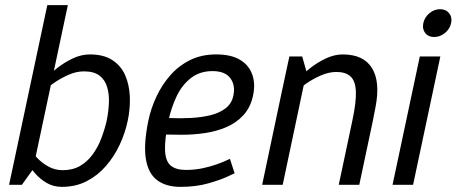

<svg xmlns="http://www.w3.org/2000/svg" viewBox="-20 -720 1779 748"><path d="M108.3 -60 30.3 -70 164.3 -700H244.3ZM108.3 -60 65.3 0H15.3L30.3 -70ZM86.5 -153.3Q86.5 -153.3 96.5 -138.8Q106.5 -124.3 124.4 -105.2Q142.3 -86 168 -71.5Q193.7 -57 224.2 -57L221 8Q188 8 161.6 -7.5Q135.2 -23 115.7 -45.8Q96.2 -68.5 83.5 -91.2Q70.8 -114 64.5 -129.5Q58.2 -145 58.2 -145ZM128 -346.7 103 -355Q103 -355 115.7 -370.5Q128.3 -386 150.7 -408.8Q173 -431.5 201.9 -454.2Q230.8 -477 263.9 -492.5Q297 -508 330 -508L306.8 -442Q276.3 -442 244.6 -427.5Q212.8 -413 186.5 -394.3Q160.2 -375.7 144.1 -361.2Q128 -346.7 128 -346.7ZM306.8 -442 330 -508Q383.7 -508 417.5 -486Q451.3 -464 467.6 -427Q483.8 -390 485.8 -344Q487.7 -298 477.7 -250Q467.7 -202 446.2 -156Q424.7 -110 392.5 -73Q360.3 -36 317.5 -14Q274.7 8 221 8L224.2 -57Q263 -57 291.5 -73.3Q320 -89.7 340.6 -117.8Q361.2 -145.8 374.3 -180.2Q387.5 -214.7 395.7 -250Q402.8 -285.3 404.3 -319.2Q405.8 -353.2 397.3 -381.2Q388.8 -409.3 367.2 -425.7Q345.7 -442 306.8 -442Z M875.7 -101.2 894 -45Q894 -45 866.2 -32Q838.5 -19 790.8 -5.5Q743.2 8 683 8L703.8 -58Q738.2 -58 768.8 -64.4Q799.3 -70.8 823.7 -79.6Q848 -88.3 861.8 -94.8Q875.7 -101.2 875.7 -101.2ZM558 -250H636.3Q621 -175.3 623 -133.5Q625 -91.7 645.2 -74.8Q665.5 -58 703.8 -58L683 8Q627 8 592.2 -18Q557.5 -44 548.2 -101Q539 -158 558 -250ZM822 -508Q880.3 -508 915.2 -487Q950 -466 962.8 -429.5Q975.7 -393 965.7 -347Q955.7 -301 928 -271Q900.3 -241 861.3 -224.5Q822.3 -208 777.9 -201.5Q733.5 -195 689 -195L612 -196L638.3 -260.2Q681.5 -258.2 723.3 -260.4Q765.2 -262.7 800.2 -271.2Q835.2 -279.8 859 -298.2Q882.8 -316.7 889 -347Q897.8 -387.8 877.4 -415.4Q857 -443 807.8 -443Q758.7 -443 724.1 -416.2Q689.5 -389.5 668.4 -345.5Q647.3 -301.5 636.3 -250H558Q568 -298 589.6 -344Q611.2 -390 643.7 -427Q676.2 -464 720.7 -486Q765.2 -508 822 -508Z M1432.7 -250H1352.7Q1368.2 -322.3 1366.4 -363.6Q1364.7 -404.8 1345.6 -422.2Q1326.5 -439.7 1290.2 -439.7L1315 -508Q1396.5 -508 1429.3 -454.6Q1462.2 -401.2 1442.8 -302ZM1077.3 -360 1174.3 -440 1081.3 0H1001.3ZM1352.7 -250H1432.7L1379.7 0H1299.7ZM1174.3 -440 1077.3 -360 1107.3 -500H1157.3ZM1113 -346.7 1088 -355Q1088 -355 1101.1 -370.5Q1114.2 -386 1136.6 -408.8Q1159 -431.5 1187.9 -454.2Q1216.8 -477 1249.9 -492.5Q1283 -508 1316 -508L1291.2 -439.7Q1260.7 -439.7 1229 -425.7Q1197.3 -411.7 1171.2 -393.2Q1145 -374.7 1129 -360.7Q1113 -346.7 1113 -346.7Z M1509.3 0 1615.5 -500H1695.5L1589.3 0ZM1671.5 -575.8Q1648.7 -575.8 1636.5 -591.5Q1624.3 -607.2 1629.2 -630Q1634 -652.7 1652.8 -668.4Q1671.7 -684.2 1694.5 -684.2Q1717.2 -684.2 1729.8 -668.4Q1742.3 -652.7 1737.5 -630Q1732.7 -607.2 1713.4 -591.5Q1694.2 -575.8 1671.5 -575.8Z"/></svg>

Font: Epunda Sans Light
Style: Italic
Weight: 300
Italic angle: -12.0243°
Designer: Simon Atzbach
Foundry: typofactur
Version: Version 2.204